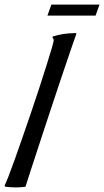

<svg xmlns="http://www.w3.org/2000/svg" viewBox="-93 -814 454 837"><path d="M240.2 -667Q235.4 -654.3 225.3 -625Q215.3 -595.7 201.4 -555.2Q187.5 -514.6 171.1 -465.6Q154.8 -416.5 137.2 -364Q119.6 -311.5 102.3 -258.5Q85 -205.6 69.1 -157.2Q53.2 -108.9 40 -68.4Q26.9 -27.8 18.1 0Q12.2 1 5.4 1.5Q-0.5 2.4 -8.8 2.7Q-17.1 2.9 -26.9 2.9Q-47.9 2.9 -69.8 0L-73.2 -4.9Q-67.4 -15.6 -55.4 -46.6Q-43.5 -77.6 -27.8 -121.3Q-12.2 -165 6.1 -217.8Q24.4 -270.5 43 -325Q61.5 -379.4 78.6 -431.6Q95.7 -483.9 109.1 -526.9Q122.6 -569.8 131.3 -599.1Q140.1 -628.4 141.1 -637.2Q141.1 -645.5 136.2 -648.9V-654.8Q149.4 -658.7 160.4 -661.4Q171.4 -664.1 182.9 -665.8Q194.3 -667.5 207.5 -668.5Q220.7 -669.4 237.8 -669.9L240.2 -667ZM130.9 -793.9H340.8L323.7 -746.1H113.8Z"/></svg>

Font: Romanesco
Style: Regular
Weight: 400
Designer: Astigmatic (AOETI)
Foundry: Astigmatic (AOETI)
Version: Version 1.000